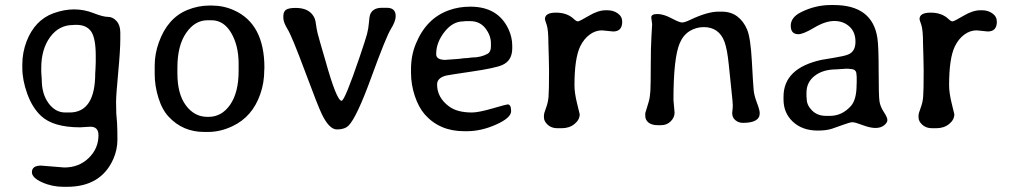

<svg xmlns="http://www.w3.org/2000/svg" viewBox="-20 -509 3955 752"><path d="M235.8 -68.4H252.4Q353 -68.4 353 -222.7Q354 -232.4 354 -238.3L355 -264.6V-290.5Q355 -359.9 336.9 -385.7Q318.8 -411.6 279.8 -411.6H271.5L266.6 -411.1Q210.9 -411.1 176.3 -363.8Q141.6 -316.4 141.6 -243.2V-227.1L143.6 -196.3Q143.6 -141.1 170.2 -104.7Q196.8 -68.4 235.8 -68.4ZM67.4 -243.2V-256.8Q67.4 -302.7 84 -346.7Q116.2 -430.2 189 -457Q231 -472.2 270.3 -472.2Q309.6 -472.2 346.7 -457.5Q383.8 -442.9 402.8 -442.9Q421.9 -442.9 436.5 -426.5Q451.2 -410.2 451.2 -381.3V-356.4Q451.2 -312.5 442.9 -224.4Q434.6 -136.2 434.6 -108.4Q434.6 -80.6 435.5 -64L438.5 -27.3Q439.9 -2.4 439.9 37.6Q439.9 77.6 423.8 113.8Q375.5 222.7 242.2 222.7H229Q183.6 222.7 144.3 204.8Q105 187 105 165.5Q105 139.6 140.6 139.6L231.9 147Q289.1 147 327.4 109.9Q365.7 72.8 365.7 20.5Q365.7 -12.7 334 -12.7L293.5 -10.3Q188.5 -10.3 140.6 -55.2Q106.4 -87.4 86.9 -141.4Q67.4 -195.3 67.4 -243.2Z M674.8 -244.1V-221.7Q674.8 -140.6 708.3 -95.9Q741.7 -51.3 792 -51.3H796.9Q848.6 -51.3 881.6 -99.1Q914.6 -147 914.6 -231V-259.3Q914.6 -330.6 885.5 -380.1Q856.4 -429.7 808.1 -429.7H793Q743.2 -429.7 709 -379.9Q674.8 -330.1 674.8 -244.1ZM585.9 -218.3V-250Q585.9 -251.5 585.9 -252.4Q585.9 -297.9 602.1 -342.8Q636.2 -438.5 714.4 -470.2Q756.3 -487.3 800.8 -487.3H808.6Q855.5 -487.3 896.5 -468.8Q1015.6 -415.5 1015.6 -243.7L1015.1 -235.8Q1015.1 -184.6 999.5 -140.6Q968.8 -51.8 891.1 -15.1Q843.3 7.8 795.4 7.8H779.8Q696.3 7.8 641.1 -51.3Q615.2 -78.6 600.6 -125.5Q585.9 -172.4 585.9 -218.3Z M1476.1 -478.5H1495.1Q1529.8 -478.5 1529.8 -445.8Q1529.8 -425.8 1511 -395.5Q1492.2 -365.2 1434.6 -207Q1377 -48.8 1345.2 -17.1Q1330.1 -2 1299.8 -2Q1269.5 -2 1240.7 -61.5Q1225.6 -92.3 1174.6 -229.5Q1123.5 -366.7 1106.7 -394Q1089.8 -421.4 1089.8 -438.5V-446.3Q1089.8 -463.4 1100.3 -470.7Q1110.8 -478 1138.2 -478Q1195.3 -478 1212.9 -436Q1215.8 -428.7 1218.8 -405.8Q1221.7 -382.8 1235.1 -338.4Q1248.5 -293.9 1253.9 -273.9Q1298.3 -114.3 1317.9 -114.3Q1330.1 -114.3 1387.7 -283.2Q1411.6 -353.5 1417.5 -375.5Q1423.3 -397.5 1425 -420.7Q1426.8 -443.8 1429.2 -450.7Q1439 -478.5 1476.1 -478.5Z M1902.8 -327.1V-339.4Q1902.8 -370.1 1881.1 -398.2Q1859.4 -426.3 1820.8 -426.3H1804.7Q1797.9 -425.3 1794.9 -425.3Q1752.9 -425.3 1720.7 -383.8Q1688.5 -342.3 1688.5 -298.8V-295.9Q1688.5 -274.4 1726.1 -274.4L1729 -274.9L1775.9 -278.3Q1799.8 -281.7 1811 -281.7L1826.7 -283.7Q1863.3 -283.7 1889.6 -298.3Q1902.8 -305.7 1902.8 -327.1ZM1808.6 4.9H1797.9Q1701.7 4.9 1643.6 -61Q1619.6 -88.4 1604.7 -133.1Q1589.8 -177.7 1589.8 -224.1V-234.9Q1589.8 -236.3 1589.8 -237.8Q1589.8 -292.5 1608.9 -337.9Q1649.9 -438 1739.3 -469.2Q1777.3 -482.9 1822.3 -482.9Q1930.7 -482.9 1971.7 -394.5Q1986.3 -362.8 1986.3 -330.1V-319.8Q1986.3 -271.5 1947.3 -254.4Q1919.9 -242.2 1828.1 -228.8Q1736.3 -215.3 1726.6 -212.9Q1691.9 -203.6 1691.9 -178.2Q1691.9 -126.5 1739.3 -91.8Q1771 -68.4 1828.6 -68.4Q1854 -68.4 1908.7 -84.2Q1963.4 -100.1 1968.3 -100.1Q1981.9 -100.1 1981.9 -73.7Q1981.9 -47.4 1923.3 -21.2Q1864.7 4.9 1808.6 4.9Z M2114.3 -434.1Q2114.3 -459.5 2157.7 -459.5Q2201.2 -459.5 2227.5 -434.6Q2237.3 -425.3 2243.4 -425.3Q2249.5 -425.3 2286.1 -447Q2322.8 -468.8 2352.1 -468.8H2359.4Q2382.3 -468.8 2399.7 -456.5Q2417 -444.3 2417 -423.8Q2417 -385.7 2381.3 -385.7L2337.9 -390.1Q2312 -390.1 2289.3 -373.3Q2266.6 -356.4 2252.4 -327.1Q2230 -280.3 2230 -175.3Q2230 -145 2240.2 -104Q2250.5 -63 2250.5 -61.5Q2250.5 -40 2230.2 -23.4Q2210 -6.8 2179.7 -6.8H2163.1Q2140.1 -6.8 2125.2 -20.3Q2110.4 -33.7 2110.4 -49.3V-56.6Q2110.4 -64.9 2118.4 -85.9Q2126.5 -106.9 2128.4 -129.6Q2130.4 -152.3 2130.4 -232.9L2129.4 -286.6L2127.9 -338.9Q2127.9 -392.1 2121.1 -411.9Q2114.3 -431.6 2114.3 -434.1Z M2683.1 -431.2Q2750.5 -463.4 2794.4 -463.4H2806.6Q2842.8 -463.4 2867.7 -444.6Q2892.6 -425.8 2906.2 -393.1Q2919.9 -360.4 2924.8 -268.8Q2929.7 -177.2 2931.9 -155.5Q2934.1 -133.8 2944.8 -106Q2955.6 -78.1 2955.6 -65.4Q2955.6 -27.8 2889.6 -27.8Q2873 -27.8 2860.4 -38.1Q2847.7 -48.3 2847.7 -66.9Q2850.1 -85.4 2850.1 -96.2Q2850.1 -106.9 2845.2 -151.4Q2840.3 -195.3 2834.5 -254.9Q2828.6 -314.5 2817.9 -344.7Q2796.4 -402.8 2736.3 -402.8Q2706.1 -402.8 2680.7 -387Q2655.3 -371.1 2642.1 -339.4Q2617.7 -281.7 2617.7 -117.7L2622.1 -67.9Q2622.1 -48.8 2606.9 -33.7Q2591.8 -18.6 2568.4 -18.6H2558.1Q2532.2 -18.6 2519.8 -29.1Q2507.3 -39.6 2507.3 -54.7V-65.9L2520.5 -109.4Q2525.9 -127.9 2527.3 -152.8Q2528.8 -177.7 2528.8 -250Q2528.8 -322.3 2531.5 -366.9Q2534.2 -411.6 2534.2 -414.1L2530.8 -440.9Q2530.8 -454.1 2554.7 -454.1Q2578.6 -454.1 2609.9 -437.5Q2641.1 -420.9 2651.4 -420.9Q2661.6 -420.9 2683.1 -431.2Z M3214.8 -55.2H3231Q3278.3 -55.2 3313 -94.2Q3335 -119.1 3335 -178.2L3335.4 -184.6V-208Q3334.5 -213.9 3334.5 -217.3Q3334.5 -238.8 3310.1 -238.8L3303.7 -239.7H3290L3286.6 -239.3L3269.5 -238.3L3256.3 -237.3Q3203.6 -237.3 3171.1 -212.2Q3138.7 -187 3138.7 -146V-131.8Q3139.6 -125 3139.6 -121.6Q3139.6 -97.2 3160.6 -76.2Q3181.6 -55.2 3214.8 -55.2ZM3106.9 -375Q3077.1 -375 3077.1 -408.2Q3077.1 -441.4 3117.7 -461.4Q3173.3 -489.3 3233.9 -489.3H3245.6Q3397 -489.3 3416.5 -359.9Q3421.4 -327.6 3421.4 -230.7Q3421.4 -133.8 3424.6 -112.5Q3427.7 -91.3 3441.7 -70.3Q3455.6 -49.3 3455.6 -38.8Q3455.6 -28.3 3442.6 -18.1Q3429.7 -7.8 3408.9 -7.8Q3388.2 -7.8 3358.6 -19Q3329.1 -30.3 3319.1 -30.3Q3309.1 -30.3 3284.4 -21Q3259.8 -11.7 3238 -4.6Q3216.3 2.4 3183.1 2.4Q3122.6 2.4 3085.7 -32Q3048.8 -66.4 3048.8 -119.1V-130.4Q3048.8 -241.7 3196.8 -274.4Q3206.1 -276.4 3246.1 -282.7Q3286.1 -289.1 3301.8 -295.4Q3330.6 -307.1 3330.6 -345.5Q3330.6 -383.8 3306.6 -405.3Q3282.7 -426.8 3247.8 -426.8Q3212.9 -426.8 3169.4 -400.9Q3126 -375 3106.9 -375Z M3581.5 -434.1Q3581.5 -459.5 3625 -459.5Q3668.5 -459.5 3694.8 -434.6Q3704.6 -425.3 3710.7 -425.3Q3716.8 -425.3 3753.4 -447Q3790 -468.8 3819.3 -468.8H3826.7Q3849.6 -468.8 3866.9 -456.5Q3884.3 -444.3 3884.3 -423.8Q3884.3 -385.7 3848.6 -385.7L3805.2 -390.1Q3779.3 -390.1 3756.6 -373.3Q3733.9 -356.4 3719.7 -327.1Q3697.3 -280.3 3697.3 -175.3Q3697.3 -145 3707.5 -104Q3717.8 -63 3717.8 -61.5Q3717.8 -40 3697.5 -23.4Q3677.2 -6.8 3647 -6.8H3630.4Q3607.4 -6.8 3592.5 -20.3Q3577.6 -33.7 3577.6 -49.3V-56.6Q3577.6 -64.9 3585.7 -85.9Q3593.8 -106.9 3595.7 -129.6Q3597.7 -152.3 3597.7 -232.9L3596.7 -286.6L3595.2 -338.9Q3595.2 -392.1 3588.4 -411.9Q3581.5 -431.6 3581.5 -434.1Z"/></svg>

Font: Averia Libre Light
Style: Regular
Weight: 300
Version: Version 1.002